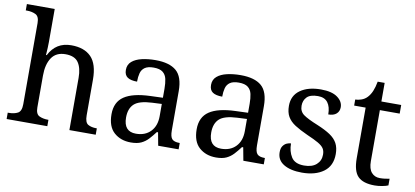

<svg xmlns="http://www.w3.org/2000/svg" viewBox="-71 -1000 2705 1250"><g transform="rotate(10 1282.0 -375.0)"><path d="M18 0V-42H26Q60 -42 84 -54.5Q108 -67 108 -114V-650Q108 -694 83.5 -706Q59 -718 26 -718H18V-760H202V-540Q202 -522 201 -502.5Q200 -483 199 -469Q198 -455 198 -455H203Q249 -546 350 -546Q436 -546 481.5 -499.5Q527 -453 527 -350V-114Q527 -67 548.5 -54.5Q570 -42 604 -42H607V0H433V-345Q433 -410 408.5 -446Q384 -482 323 -482Q261 -482 231.5 -438Q202 -394 202 -320V-109Q202 -65 226.5 -53.5Q251 -42 284 -42H287V0Z M840 10Q773 10 729 -29Q685 -68 685 -150Q685 -230 741.5 -268Q798 -306 913 -310L996 -313V-373Q996 -409 990 -436.5Q984 -464 964 -480Q944 -496 903 -496Q865 -496 845 -482Q825 -468 818.5 -443.5Q812 -419 812 -387Q770 -387 748.5 -401.5Q727 -416 727 -450Q727 -485 751.5 -506Q776 -527 817 -536.5Q858 -546 907 -546Q999 -546 1044.5 -507Q1090 -468 1090 -373V-114Q1090 -72 1104 -57Q1118 -42 1152 -42H1155V0H1020L1004 -86H996Q975 -58 955 -36.5Q935 -15 908.5 -2.5Q882 10 840 10ZM863 -52Q924 -52 960 -89.5Q996 -127 996 -191V-272L932 -269Q847 -265 814.5 -234.5Q782 -204 782 -145Q782 -52 863 -52Z M1403 10Q1336 10 1292 -29Q1248 -68 1248 -150Q1248 -230 1304.5 -268Q1361 -306 1476 -310L1559 -313V-373Q1559 -409 1553 -436.5Q1547 -464 1527 -480Q1507 -496 1466 -496Q1428 -496 1408 -482Q1388 -468 1381.5 -443.5Q1375 -419 1375 -387Q1333 -387 1311.5 -401.5Q1290 -416 1290 -450Q1290 -485 1314.5 -506Q1339 -527 1380 -536.5Q1421 -546 1470 -546Q1562 -546 1607.5 -507Q1653 -468 1653 -373V-114Q1653 -72 1667 -57Q1681 -42 1715 -42H1718V0H1583L1567 -86H1559Q1538 -58 1518 -36.5Q1498 -15 1471.5 -2.5Q1445 10 1403 10ZM1426 -52Q1487 -52 1523 -89.5Q1559 -127 1559 -191V-272L1495 -269Q1410 -265 1377.5 -234.5Q1345 -204 1345 -145Q1345 -52 1426 -52Z M1971 10Q1896 10 1851 -17Q1806 -44 1806 -96Q1806 -123 1817 -138Q1828 -153 1842.5 -159Q1857 -165 1869 -165Q1869 -113 1892.5 -75.5Q1916 -38 1977 -38Q2030 -38 2058.5 -63.5Q2087 -89 2087 -129Q2087 -154 2076.5 -170Q2066 -186 2039.5 -201.5Q2013 -217 1964 -238Q1913 -261 1879.5 -282.5Q1846 -304 1829.5 -332.5Q1813 -361 1813 -404Q1813 -472 1864.5 -508.5Q1916 -545 2001 -545Q2073 -545 2110 -518Q2147 -491 2147 -453Q2147 -426 2128.5 -409.5Q2110 -393 2075 -393Q2075 -443 2054 -471Q2033 -499 1989 -499Q1938 -499 1916 -476.5Q1894 -454 1894 -419Q1894 -381 1922.5 -360.5Q1951 -340 2018 -313Q2071 -291 2104 -269Q2137 -247 2152.5 -218Q2168 -189 2168 -147Q2168 -69 2114 -29.5Q2060 10 1971 10Z M2452 10Q2376 10 2341.5 -24.5Q2307 -59 2307 -145V-479H2231V-519Q2249 -519 2271 -526.5Q2293 -534 2309 -551Q2326 -569 2337 -595Q2348 -621 2355 -659H2401V-536H2532V-479H2401V-142Q2401 -91 2422 -67Q2443 -43 2477 -43Q2495 -43 2510 -45Q2525 -47 2541 -50V-6Q2528 0 2502 5Q2476 10 2452 10Z"/></g></svg>

Font: Noto Serif Old Uyghur
Style: Regular
Weight: 400
Designer: Lewis McGuffie
Foundry: Google LLC
Version: Version 1.003; ttfautohint (v1.8.4.7-5d5b)